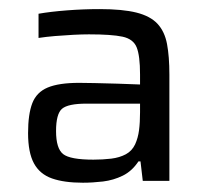

<svg xmlns="http://www.w3.org/2000/svg" viewBox="-20 -716 448 422"><path d="M162.2 -314.4Q121 -314.4 94.3 -323.8Q67.5 -333.2 54.6 -357Q41.7 -380.8 41.7 -423.5Q41.7 -465.1 51 -489.2Q60.3 -513.3 84.8 -523.6Q109.3 -533.9 153.8 -533.9Q165.4 -533.9 188.3 -533.4Q211.3 -532.9 238.5 -532.1Q265.6 -531.3 287.8 -530.3V-552.3Q287.8 -593.5 280.4 -611.9Q273 -630.3 249.2 -635.4Q225.3 -640.5 175.5 -640.5Q160.8 -640.5 141.1 -639.5Q121.4 -638.5 101.1 -636.8Q80.9 -635.1 64.7 -632.6V-685.8Q91 -690.4 126.9 -693.2Q162.8 -696 199.1 -696Q249 -696 279.7 -688.4Q310.3 -680.7 326.1 -663.8Q341.9 -646.8 347.1 -619.3Q352.3 -591.8 352.3 -551.9V-318.4H293.8L288.8 -361.3H284.3Q270.2 -339.9 249.8 -329.9Q229.4 -319.9 206.5 -317.1Q183.6 -314.4 162.2 -314.4ZM185.2 -365.1Q205.9 -365.1 224.4 -367.3Q242.9 -369.6 256.5 -376.9Q270.1 -384.2 277 -398.8Q283.4 -412.9 285.6 -429.9Q287.8 -446.8 287.8 -469.2V-488.2H170.1Q129.5 -488.2 116.3 -476.9Q103.2 -465.6 103.2 -427.9Q103.2 -389.6 118.8 -377.3Q134.4 -365.1 185.2 -365.1Z"/></svg>

Font: Saira Thin
Style: Regular
Weight: 100
Designer: Hector Gatti with collaboration of the Omnibus-Type team
Foundry: Omnibus-Type
Version: Version 1.101